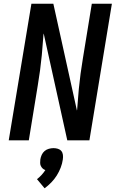

<svg xmlns="http://www.w3.org/2000/svg" viewBox="-20 -755 640 1033"><path d="M27 0 149 -735H267L394 -160Q394 -162 394.5 -163Q395 -164 395 -165L404 -276Q408 -317 413.5 -358.5Q419 -400 426 -441L474 -735H582L461 0H342L215 -575Q215 -573 214.5 -572Q214 -571 214 -570L205 -459Q201 -418 195.5 -376.5Q190 -335 183 -294L135 0ZM220 258 179 209Q192 199 203.5 186.5Q215 174 224 160Q215 157 209 151Q203 145 199.5 137.5Q196 130 196 121Q196 112 197 103Q199 90 204.5 78Q210 66 220 57.5Q230 49 243 45.5Q256 42 268 42Q280 42 291.5 45.5Q303 49 310 57.5Q317 66 318.5 78Q320 90 318 103Q315 125 306.5 147Q298 169 285.5 189Q273 209 256 226.5Q239 244 220 258Z"/></svg>

Font: Iosevka Curly SmBdExObl
Style: Regular
Weight: 600
Width: 7
Italic angle: -9°
Monospace: yes
Designer: Belleve Invis
Foundry: Belleve Invis
Version: Version 11.1.0; ttfautohint (v1.8.3)